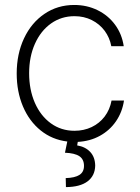

<svg xmlns="http://www.w3.org/2000/svg" viewBox="-20 -558 561 769"><path d="M277.3 -538.1Q328.1 -538.1 370.6 -517.3Q413.1 -496.6 440.7 -459.2Q468.3 -421.9 475.6 -373H425.8Q419.4 -407.2 399.2 -434.6Q378.9 -461.9 347.7 -477.5Q316.4 -493.2 278.3 -493.2Q225.6 -493.2 184.3 -463.9Q143.1 -434.6 119.9 -382.6Q96.7 -330.6 96.7 -264.6Q96.7 -198.7 119.6 -146.2Q142.6 -93.8 183.8 -64Q225.1 -34.2 278.3 -34.2Q315.9 -34.2 347.2 -49.1Q378.4 -64 399.2 -91.3Q419.9 -118.7 426.8 -155.3H476.6Q469.7 -108.9 444.6 -72.3Q419.4 -35.6 379.9 -13.9Q340.3 7.8 291.5 10.3L289.1 24.4Q321.8 29.8 341.3 50.5Q360.8 71.3 361.3 105.5Q360.4 146 330.6 168.5Q300.8 190.9 244.1 191.4L243.2 155.3Q279.8 154.3 298.1 142.6Q316.4 130.9 316.4 106.4Q316.4 80.1 297.9 67.6Q279.3 55.2 240.2 53.7L249.5 8.8Q189 1.5 143.1 -35.4Q97.2 -72.3 72 -131.6Q46.9 -190.9 46.9 -263.7Q46.9 -341.8 76.2 -404.3Q105.5 -466.8 158 -502.4Q210.4 -538.1 277.3 -538.1Z"/></svg>

Font: Pretendard Std ExtraLight
Style: Regular
Weight: 200
Designer: Base glyphs from Inter by Rasmus Andersson; Hangeul glyphs from Noto Sans CJK(Source Han Sans) by Jang Soo-young and Kan
Foundry: Kil Hyung-jin
Version: Version 1.309